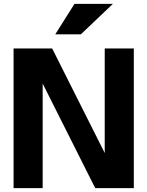

<svg xmlns="http://www.w3.org/2000/svg" viewBox="-20 -970 760 990"><path d="M50 0V-720H249L520 -181V-720H670V0H471L200 -539V0ZM397 -793H265L364 -950H562Z"/></svg>

Font: Instrument Sans
Style: Bold
Weight: 700
Designer: Rodrigo Fuenzalida
Foundry: fragTYPE
Version: Version 1.000; ttfautohint (v1.8.4.7-5d5b);gftools[0.9.28]